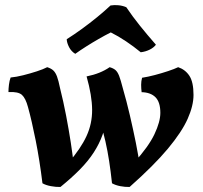

<svg xmlns="http://www.w3.org/2000/svg" viewBox="-20 -734 807 763"><path d="M167.6 -467Q183.5 -462 192.2 -453.7Q200.9 -445.3 206.7 -429.5Q212.5 -413.8 218.4 -384.7Q232.1 -330 242.7 -274.7Q253.3 -219.4 261.4 -167Q269.5 -114.5 274.1 -68.1L252.2 -87.4Q301 -143.7 323.7 -193Q346.5 -242.3 346.1 -298.1Q345.7 -353.9 324.1 -430.3Q378.9 -441.3 415.7 -467Q430.1 -463 438.6 -455.8Q447.1 -448.6 453.4 -432.6Q459.6 -416.6 467.6 -385.2Q483.3 -331 496.2 -275.4Q509.1 -219.8 519.7 -167.4Q530.3 -115 536.5 -68.6L513 -87.9Q570.7 -151.7 593.9 -200.9Q617.2 -250.2 617.2 -285.6Q617.2 -327.7 598.1 -347.3Q578.9 -366.8 542.8 -367.7Q540.9 -383 540.9 -397.4Q541 -411.9 544.6 -425Q567.3 -428.5 594.9 -435.7Q622.5 -443 648.1 -451.5Q673.7 -460 688 -467Q716.5 -457.5 732.8 -432.5Q749 -407.5 749 -356.7Q749 -314 725.8 -261.9Q702.6 -209.8 647.4 -143.4Q592.1 -77 495.1 9Q476.8 9.5 457.5 5.7Q438.3 1.9 425.1 -5.7Q420.1 -52.5 413.8 -93.4Q407.5 -134.4 398.9 -172.5Q390.3 -210.6 378.2 -248.3L405.8 -276.3Q400.5 -234.3 387.5 -198.3Q374.6 -162.2 352.5 -128.1Q330.4 -94 297.6 -60.6Q264.7 -27.2 220.2 9Q202 9.5 181.9 5.7Q161.8 1.9 148.7 -5.7Q137.5 -97.2 121.9 -175.6Q106.3 -254 91.3 -308.2Q81.8 -343.7 67.2 -356.9Q52.6 -370.2 13.6 -368.2Q13.6 -381.6 15.6 -397.7Q17.6 -413.8 22.2 -426Q44.4 -428 72.3 -435Q100.2 -442 126.3 -450.5Q152.4 -459 167.6 -467ZM279.1 -520.1Q263.2 -529.6 254.4 -546.8Q245.7 -564 245.1 -578.1Q275.1 -597.1 306.1 -619.6Q337 -642.2 366.2 -666Q395.3 -689.8 419.3 -712.3Q435 -714.8 451.3 -713.1Q467.7 -711.4 481.9 -705.3Q506.4 -668.8 535.4 -632.7Q564.3 -596.6 599.6 -556.3Q590.9 -544.7 574.8 -536.7Q558.7 -528.7 539.3 -526.3Q511.3 -549.3 480.8 -569.8Q450.3 -590.3 420.3 -605.2Q397.3 -593.7 372 -579.1Q346.6 -564.6 322.6 -549.3Q298.5 -534 279.1 -520.1Z"/></svg>

Font: Vollkorn
Style: Italic
Weight: 400
Italic angle: -11°
Designer: Friedrich Althausen
Foundry: Friedrich Althausen
Version: Version 5.001